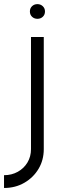

<svg xmlns="http://www.w3.org/2000/svg" viewBox="-60 -684 298 954"><path d="M-40 250V186.5Q-2 186.5 28.5 169.5Q59 152.5 76.5 123.2Q94 94 94 57V-500H157.5V57Q157.5 111 131.8 154.5Q106 198 61.2 224Q16.5 250 -40 250ZM126 -590.5Q110 -590.5 99.2 -600.8Q88.5 -611 88.5 -627Q88.5 -643 99.2 -653.2Q110 -663.5 126 -663.5Q141.5 -663.5 152.5 -653.2Q163.5 -643 163.5 -627Q163.5 -611 152.8 -600.8Q142 -590.5 126 -590.5Z"/></svg>

Font: Urbanist Light
Style: Regular
Weight: 300
Designer: Corey Hu
Foundry: Corey Hu
Version: Version 1.330; ttfautohint (v1.8.4.7-5d5b)